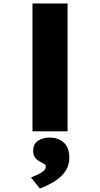

<svg xmlns="http://www.w3.org/2000/svg" viewBox="-20 -760 579 1111"><path d="M168 0V-740H371V0ZM211 331 159 267Q173 262 193 253Q213 244 229 232Q245 220 245 205Q245 195 237.5 190Q230 185 217 178Q194 167 183 152Q172 137 172 113Q172 73 200 54.5Q228 36 269 36Q316 36 348.5 64.5Q381 93 381 153Q381 184 369.5 210Q358 236 335.5 258Q313 280 281.5 298Q250 316 211 331Z"/></svg>

Font: Lexend Peta Black
Style: Regular
Weight: 900
Version: Version 1.007